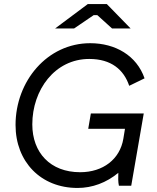

<svg xmlns="http://www.w3.org/2000/svg" viewBox="-20 -920 776 951"><path d="M364 11C437 11 507 -15 566 -64C565 -42 565 -17 569 0H630L692 -358H430L417 -282H599L591 -233C574 -131 490 -67 377 -67C229 -67 140 -164 140 -304C140 -474 251 -628 422 -628C531 -628 593 -575 620 -495L696 -532C657 -645 551 -706 427 -706C214 -706 57 -518 57 -301C57 -119 182 11 364 11ZM253 -779H347L444 -845H462L535 -779H627L509 -900H415Z"/></svg>

Font: Fixel Display
Style: Italic
Weight: 400
Italic angle: -10°
Designer: AlfaBravo + MacPaw
Foundry: Kyrylo Tkachov, Marchela Mozhyna, Serhii Makarenko, Maria Weinstein, Zakhar Kryvoshyya
Version: Version 1.210;Glyphs 3.2 (3217)